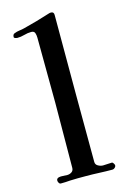

<svg xmlns="http://www.w3.org/2000/svg" viewBox="-119 -828 583 885"><g transform="rotate(-15 173.0 -385.5)"><path d="M321 -15Q321 -9 315.5 -4Q310 1 304 1Q273 1 241 -0.5Q209 -2 177 -2Q158 -2 139.5 -2Q121 -2 102 -1Q91 0 80 0.5Q69 1 58 1Q52 1 48.5 -5Q45 -11 45 -16Q45 -26 56 -29Q65 -31 75.5 -30Q86 -29 96 -29Q108 -29 117.5 -35.5Q127 -42 127 -55Q127 -132 128 -210Q129 -288 129 -365Q129 -443 128 -521Q127 -599 127 -677Q127 -688 123.5 -698.5Q120 -709 106 -709Q89 -709 72 -704Q55 -699 37 -699Q34 -699 28 -701Q22 -703 22 -707Q22 -720 31 -723Q43 -728 56 -729.5Q69 -731 80 -734Q112 -742 143.5 -751Q175 -760 206 -770Q209 -771 211.5 -771.5Q214 -772 217 -772Q231 -772 231 -757Q231 -729 231 -700.5Q231 -672 231 -643V-375Q231 -296 231.5 -215.5Q232 -135 232 -55Q232 -42 244 -35.5Q256 -29 267 -29Q278 -29 288.5 -30Q299 -31 309 -31Q313 -31 317 -25Q321 -19 321 -15Z"/></g></svg>

Font: Kaisei HarunoUmi Medium
Style: Regular
Weight: 500
Designer: Font-Kai, 金井和夫
Foundry: KAZUO KANAI
Version: Version 5.003